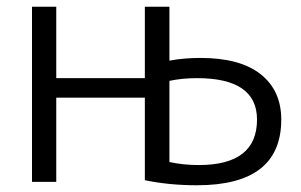

<svg xmlns="http://www.w3.org/2000/svg" viewBox="-20 -540 895 570"><path d="M410 -5V-250H147V0H75V-520H147V-308H410V-520H483V-360Q526 -368 575 -368Q693 -368 754 -319.5Q815 -271 815 -185Q815 10 565 10Q482 10 410 -5ZM483 -300V-59Q524 -50 570 -50Q743 -50 743 -185Q743 -308 565 -308Q521 -308 483 -300Z"/></svg>

Font: M PLUS 1p
Style: Regular
Weight: 400
Version: Version 1.062